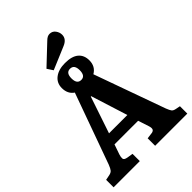

<svg xmlns="http://www.w3.org/2000/svg" viewBox="-304 -1228 1363 1363"><g transform="rotate(-45 378.0 -546.0)"><path d="M295 -888 266 -932 409 -1067Q423 -1081 434 -1086.5Q445 -1092 456 -1092Q484 -1092 500 -1070.5Q516 -1049 516 -1024Q516 -980 463 -959ZM8 0V-75L48 -83Q67 -87 76.5 -98Q86 -109 97 -137L289 -670Q246 -699 246 -758Q246 -809 284.5 -838.5Q323 -868 388 -868Q456 -868 490 -839.5Q524 -811 524 -759Q524 -698 474 -669L666 -133Q677 -105 685 -95Q693 -85 713 -81L748 -74V0H425V-75L472 -81Q490 -84 494.5 -96Q499 -108 491 -132L465 -211H228L202 -136Q195 -115 196.5 -100Q198 -85 227 -80L271 -73V0ZM385 -701Q426 -701 426 -758Q426 -814 384 -814Q343 -814 343 -758Q343 -701 385 -701ZM256 -294H440L353 -570H349Z"/></g></svg>

Font: Literata
Style: Bold
Weight: 700
Designer: Latin by Veronika Burian and Jose Scaglione. Greek by Irene Vlachou. Cyrillic by Vera Evstafieva.
Foundry: TypeTogether
Version: Version 3.103; ttfautohint (v1.8.4.7-5d5b);gftools[0.9.29]